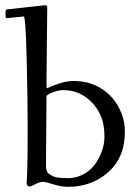

<svg xmlns="http://www.w3.org/2000/svg" viewBox="-20 -699 525 735"><path d="M71 -636 10 -629.9Q2.2 -629.9 1.6 -632.6Q1 -635.3 1 -649.2Q1 -663.1 7.1 -663.1L153.1 -679Q160.9 -679 160.9 -670.9L158 -389.9Q158 -361.1 159.2 -361.1Q160.4 -361.1 166.7 -363.9Q173.1 -366.7 183.2 -370.8Q193.4 -375 205.6 -379.2Q234.6 -388.9 262.9 -388.9Q319.3 -388.9 364.1 -362.3Q408.9 -335.7 433.5 -289.9Q458 -244.1 458 -197.3Q458 -150.4 446.3 -117.4Q434.6 -84.5 414.1 -60.3Q393.6 -36.1 366.2 -18.6Q311.8 16.1 241 16.1Q213.9 16.1 184.3 6.6Q154.8 -2.9 143.4 -2.9Q132.1 -2.9 115.6 6Q99.1 14.9 92 14.9Q82 14.9 82 -1Q82 -2 82.4 -7Q82.8 -12 83.4 -23.7Q84 -35.4 84.5 -54Q85.9 -94.7 85.9 -210.4Q85.9 -326.2 81.9 -481.1Q77.9 -636 71 -636ZM158 -330.1 156 -64Q156 -41.3 167.1 -33.8Q178.2 -26.4 185.4 -23.3Q192.6 -20.3 203.4 -19Q220.5 -17.1 242.2 -17.1Q263.9 -17.1 287.1 -26.2Q310.3 -35.4 327.1 -51.5Q344 -67.6 356 -89.4Q379.9 -132.3 379.9 -176.6Q379.9 -220.9 367.2 -251.8Q354.5 -282.7 333.5 -305.2Q287.1 -354 222.9 -354Q203.1 -354 180.5 -345Q158 -335.9 158 -330.1Z"/></svg>

Font: Fanwood Text
Style: Regular
Weight: 400
Version: Version 1.1001